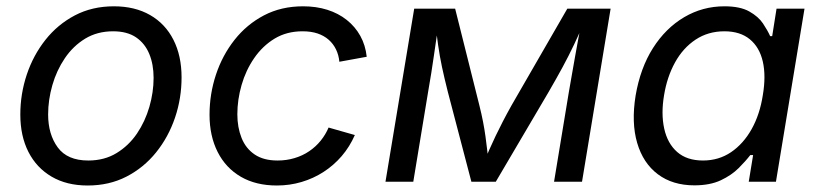

<svg xmlns="http://www.w3.org/2000/svg" viewBox="-20 -568 2564 600"><path d="M253.9 11.7Q188.5 11.7 141.4 -15.9Q94.2 -43.5 68.8 -93.3Q43.5 -143.1 43.5 -210Q43.5 -274.4 63.7 -335Q84 -395.5 122.1 -443.6Q160.2 -491.7 214.1 -520Q268.1 -548.3 335.9 -548.3Q401.4 -548.3 449 -521Q496.6 -493.7 522 -443.6Q547.4 -393.6 547.4 -326.2Q547.4 -260.7 526.9 -200.2Q506.3 -139.6 467.8 -91.8Q429.2 -43.9 375.2 -16.1Q321.3 11.7 253.9 11.7ZM255.9 -66.4Q306.2 -66.4 344.2 -89.6Q382.3 -112.8 408 -150.6Q433.6 -188.5 446.8 -234.1Q460 -279.8 460 -324.7Q460 -366.7 446.5 -399.4Q433.1 -432.1 405.3 -451.2Q377.4 -470.2 333.5 -470.2Q284.2 -470.2 246.3 -447.3Q208.5 -424.3 182.6 -386Q156.7 -347.7 143.6 -301.8Q130.4 -255.9 130.4 -210.4Q130.4 -148.4 160.4 -107.4Q190.4 -66.4 255.9 -66.4Z M845.2 11.7Q779.8 11.7 732.7 -15.6Q685.5 -43 660.2 -93Q634.8 -143.1 634.8 -209.5Q634.8 -273.9 654.8 -334.5Q674.8 -395 712.9 -443.4Q751 -491.7 804.9 -520Q858.9 -548.3 927.2 -548.3Q968.3 -548.3 1002.9 -537.4Q1037.6 -526.4 1063.7 -505.6Q1089.8 -484.9 1106 -455.8Q1122.1 -426.8 1126 -390.6L1040.5 -375Q1038.6 -396 1030 -413.6Q1021.5 -431.2 1007.1 -443.8Q992.7 -456.5 972.4 -463.4Q952.1 -470.2 925.3 -470.2Q876 -470.2 838.1 -447.3Q800.3 -424.3 774.2 -386.2Q748 -348.1 734.9 -302.2Q721.7 -256.3 721.7 -210.9Q721.7 -169.9 734.9 -137Q748 -104 775.9 -85.2Q803.7 -66.4 847.2 -66.4Q875.5 -66.4 900.6 -74Q925.8 -81.5 946.3 -95.5Q966.8 -109.4 982.2 -128.4Q997.6 -147.5 1006.8 -169.4L1088.9 -146Q1072.8 -109.4 1047.9 -80.3Q1022.9 -51.3 991.2 -30.8Q959.5 -10.3 922.4 0.7Q885.3 11.7 845.2 11.7Z M1184.6 0 1274.4 -541H1402.3L1478 -238.8Q1484.9 -211.4 1489.5 -187.5Q1494.1 -163.6 1497.1 -141.8Q1500 -120.1 1502.4 -99.9Q1504.9 -79.6 1506.8 -59.6H1491.7Q1500.5 -80.6 1509.5 -101.1Q1518.6 -121.6 1528.8 -143.1Q1539.1 -164.6 1551.3 -188.2Q1563.5 -211.9 1578.6 -238.8L1752.9 -541H1888.2L1798.8 0H1711.4L1757.8 -281.2Q1762.7 -308.6 1767.6 -337.2Q1772.5 -365.7 1777.6 -394Q1782.7 -422.4 1787.8 -450Q1793 -477.5 1797.9 -503.9H1808.6Q1790 -462.9 1773.7 -428.2Q1757.3 -393.6 1738.5 -358.9Q1719.7 -324.2 1694.8 -281.2L1529.3 0H1453.1L1379.4 -281.2Q1368.7 -323.7 1361.3 -358.2Q1354 -392.6 1349.1 -427.2Q1344.2 -461.9 1338.9 -503.9H1352.1Q1347.7 -475.6 1343.8 -448.2Q1339.8 -420.9 1335.9 -393.8Q1332 -366.7 1327.6 -338.9Q1323.2 -311 1317.9 -281.2L1271.5 0Z M2149.9 11.2Q2082 11.2 2035.9 -23.4Q1989.7 -58.1 1971.2 -121.3Q1952.6 -184.6 1966.3 -269.5Q1981 -355.5 2020.5 -417.7Q2060.1 -480 2117.9 -514.2Q2175.8 -548.3 2243.7 -548.3Q2293 -548.3 2321.5 -532.2Q2350.1 -516.1 2364.5 -494.4Q2378.9 -472.7 2386.7 -455.1H2393.1L2406.7 -541H2494.1L2404.8 0H2319.8L2333.5 -83.5H2324.7Q2310.5 -64.9 2288.3 -42.7Q2266.1 -20.5 2232.4 -4.6Q2198.7 11.2 2149.9 11.2ZM2176.8 -66.4Q2226.1 -66.4 2264.6 -92.5Q2303.2 -118.7 2328.9 -164.6Q2354.5 -210.4 2363.8 -270.5Q2374 -330.6 2363.8 -375.5Q2353.5 -420.4 2323.2 -445.3Q2293 -470.2 2243.7 -470.2Q2192.9 -470.2 2153.6 -444.1Q2114.3 -418 2089.4 -372.8Q2064.5 -327.6 2055.2 -270.5Q2045.4 -212.4 2055.7 -166Q2065.9 -119.6 2096.2 -93Q2126.5 -66.4 2176.8 -66.4Z"/></svg>

Font: Inter 17pt
Style: Italic
Weight: 400
Italic angle: -9.3988°
Version: Version 4.001;git-66647c0bb